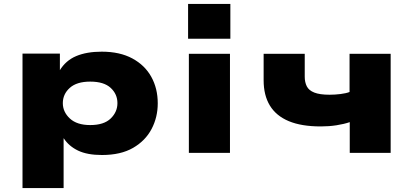

<svg xmlns="http://www.w3.org/2000/svg" viewBox="-20 -781 2110 981"><path d="M95 180V-507H286V-421H285Q316 -472 369.5 -494.5Q423 -517 500 -517Q592 -517 656 -482.5Q720 -448 753 -388.5Q786 -329 786 -253Q786 -182 754.5 -122Q723 -62 660 -25.5Q597 11 501 11Q426 11 379 -11.5Q332 -34 306 -74H305V180ZM441 -142Q511 -142 545.5 -175.5Q580 -209 580 -254Q580 -300 545.5 -332Q511 -364 441 -364Q372 -364 336.5 -332Q301 -300 301 -254Q301 -209 337 -175.5Q373 -142 441 -142Z M941 -583V-761H1157V-583ZM945 0V-506H1155V0Z M1767 0V-157Q1738 -147 1699.5 -141Q1661 -135 1619 -135Q1520 -135 1455.5 -162Q1391 -189 1359 -241.5Q1327 -294 1327 -371V-506H1537V-389Q1537 -361 1547.5 -340Q1558 -319 1586 -308Q1614 -297 1664 -297Q1691 -297 1719.5 -300.5Q1748 -304 1766 -311V-506H1976V0Z"/></svg>

Font: Nunito Sans 7pt Expanded Black
Style: Regular
Weight: 900
Width: 7
Designer: Vernon Adams
Foundry: Vernon Adams
Version: Version 3.101;gftools[0.9.27]